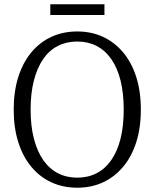

<svg xmlns="http://www.w3.org/2000/svg" viewBox="-20 -867 722 897"><path d="M341 10Q275 10 220.5 -15Q166 -40 126.5 -87.5Q87 -135 65.5 -202.5Q44 -270 44 -355Q44 -440 65.5 -507.5Q87 -575 126.5 -622.5Q166 -670 220.5 -695Q275 -720 341 -720Q407 -720 461 -695Q515 -670 555 -622.5Q595 -575 616.5 -507.5Q638 -440 638 -355Q638 -270 616.5 -202.5Q595 -135 555 -87.5Q515 -40 461 -15Q407 10 341 10ZM341 -37Q391 -37 431 -57.5Q471 -78 499.5 -118.5Q528 -159 543 -218.5Q558 -278 558 -355Q558 -432 543 -491.5Q528 -551 499.5 -591.5Q471 -632 431 -652.5Q391 -673 341 -673Q291 -673 250.5 -652.5Q210 -632 182 -591.5Q154 -551 138.5 -491.5Q123 -432 123 -355Q123 -278 138.5 -218.5Q154 -159 182.5 -118.5Q211 -78 251 -57.5Q291 -37 341 -37ZM215 -847H468V-797H215Z"/></svg>

Font: Roboto Serif 28pt Condensed Light
Style: Regular
Weight: 300
Width: 3
Designer: Greg Gazdowicz
Foundry: Commercial Type
Version: Version 1.008